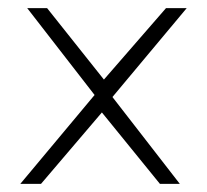

<svg xmlns="http://www.w3.org/2000/svg" viewBox="-20 -484 510 473"><path d="M257 -245 423 -31H374L231 -207L81 -31H30L213 -250L47 -464H96L236 -288L389 -464H440Z"/></svg>

Font: Catamaran Thin
Style: Regular
Weight: 100
Designer: Pria Ravichandran
Version: Version 2.000